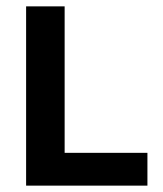

<svg xmlns="http://www.w3.org/2000/svg" viewBox="-20 -583 512 603"><path d="M62 -3V-563H183V-3ZM62 0V-103H443V0Z"/></svg>

Font: Darker Grotesque Light ExtraBold
Style: Regular
Weight: 800
Version: Version 1.000;gftools[0.9.28]